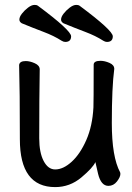

<svg xmlns="http://www.w3.org/2000/svg" viewBox="-20 -739 540 783"><path d="M205 24Q61 24 61 -171Q61 -372 58 -474Q60 -490 85 -490Q102 -490 122 -481Q142 -472 142 -456Q140 -340 140 -175Q140 -117 158 -82.5Q176 -48 205 -48Q238 -48 272.5 -79.5Q307 -111 332 -168Q357 -225 361 -301Q362 -318 362 -475Q362 -491 390 -491Q407 -491 426.5 -482.5Q446 -474 446 -458Q436 -383 436 -237Q436 -99 470 -36L471 -30Q471 -17 457 1Q443 19 422 19Q392 19 380 -30L369 -78Q359 -55 312 -15.5Q265 24 205 24ZM246 -568Q239 -568 231 -573Q200 -593 157.5 -609Q115 -625 69 -644Q59 -650 59 -659Q59 -670 69.5 -683.5Q80 -697 94.5 -708Q109 -719 121 -719Q130 -719 134 -716Q270 -615 270 -591Q270 -568 246 -568ZM416 -568Q409 -568 401 -573Q370 -593 327.5 -609Q285 -625 239 -644Q229 -650 229 -659Q229 -670 239.5 -683.5Q250 -697 264.5 -708Q279 -719 291 -719Q300 -719 304 -716Q440 -615 440 -591Q440 -568 416 -568Z"/></svg>

Font: LXGW WenKai Mono TC
Style: Bold
Weight: 700
Designer: LXGW / Fontworks Inc.
Foundry: LXGW / Fontworks Inc.
Version: Version 1.330